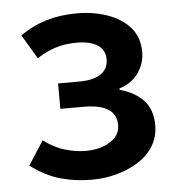

<svg xmlns="http://www.w3.org/2000/svg" viewBox="-46 -613 619 670"><g transform="rotate(-5 263.5 -277.5)"><path d="M249 14Q192 14 140 -0.5Q88 -15 36 -54L90 -138Q125 -111 163.5 -99.5Q202 -88 237 -88Q271 -88 298 -98Q325 -108 341 -125.5Q357 -143 357 -168Q357 -206 328 -224Q299 -242 244 -242H161V-331H233Q285 -331 311 -349Q337 -367 337 -400Q337 -433 311 -450Q285 -467 239 -467Q197 -467 164 -456.5Q131 -446 98 -425L48 -509Q90 -539 139.5 -554Q189 -569 247 -569Q304 -569 353.5 -552Q403 -535 433 -501Q463 -467 463 -414Q463 -377 441 -343.5Q419 -310 373 -295V-290Q423 -277 454.5 -245Q486 -213 486 -156Q486 -116 466.5 -84Q447 -52 413 -30.5Q379 -9 337 2.5Q295 14 249 14Z"/></g></svg>

Font: Noto Sans HK SemiBold
Style: Regular
Weight: 600
Version: Version 2.004-H2;hotconv 1.0.118;makeotfexe 2.5.65603